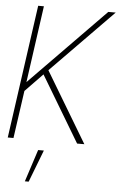

<svg xmlns="http://www.w3.org/2000/svg" viewBox="-71 -742 628 1004"><g transform="rotate(5 243.0 -240.0)"><path d="M391.5 0H353.5L147 -345L55 -250L19.5 0H-10.5L88 -700H118L61.5 -297L456 -700H495L170.5 -369ZM98.5 220.5 153.5 51.5H183.5L118.5 220.5Z"/></g></svg>

Font: Urbanist Thin
Style: Italic
Weight: 100
Italic angle: -8°
Designer: Corey Hu
Foundry: Corey Hu
Version: Version 1.321; ttfautohint (v1.8.4.7-5d5b)